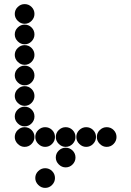

<svg xmlns="http://www.w3.org/2000/svg" viewBox="-20 -718 640 936"><path d="M52 -650Q52 -631 66.5 -616.5Q81 -602 100 -602Q120 -602 134 -616.5Q148 -631 148 -650Q148 -670 134 -684Q120 -698 100 -698Q81 -698 66.5 -684Q52 -670 52 -650ZM52 -550Q52 -531 66.5 -516.5Q81 -502 100 -502Q120 -502 134 -516.5Q148 -531 148 -550Q148 -570 134 -584Q120 -598 100 -598Q81 -598 66.5 -584Q52 -570 52 -550ZM52 -450Q52 -431 66.5 -416.5Q81 -402 100 -402Q120 -402 134 -416.5Q148 -431 148 -450Q148 -470 134 -484Q120 -498 100 -498Q81 -498 66.5 -484Q52 -470 52 -450ZM52 -350Q52 -331 66.5 -316.5Q81 -302 100 -302Q120 -302 134 -316.5Q148 -331 148 -350Q148 -370 134 -384Q120 -398 100 -398Q81 -398 66.5 -384Q52 -370 52 -350ZM52 -250Q52 -231 66.5 -216.5Q81 -202 100 -202Q120 -202 134 -216.5Q148 -231 148 -250Q148 -270 134 -284Q120 -298 100 -298Q81 -298 66.5 -284Q52 -270 52 -250ZM52 -150Q52 -131 66.5 -116.5Q81 -102 100 -102Q120 -102 134 -116.5Q148 -131 148 -150Q148 -170 134 -184Q120 -198 100 -198Q81 -198 66.5 -184Q52 -170 52 -150ZM52 -50Q52 -31 66.5 -16.5Q81 -2 100 -2Q120 -2 134 -16.5Q148 -31 148 -50Q148 -70 134 -84Q120 -98 100 -98Q81 -98 66.5 -84Q52 -70 52 -50ZM152 -50Q152 -31 166.5 -16.5Q181 -2 200 -2Q220 -2 234 -16.5Q248 -31 248 -50Q248 -70 234 -84Q220 -98 200 -98Q181 -98 166.5 -84Q152 -70 152 -50ZM252 -50Q252 -31 266.5 -16.5Q281 -2 300 -2Q320 -2 334 -16.5Q348 -31 348 -50Q348 -70 334 -84Q320 -98 300 -98Q281 -98 266.5 -84Q252 -70 252 -50ZM352 -50Q352 -31 366.5 -16.5Q381 -2 400 -2Q420 -2 434 -16.5Q448 -31 448 -50Q448 -70 434 -84Q420 -98 400 -98Q381 -98 366.5 -84Q352 -70 352 -50ZM452 -50Q452 -31 466.5 -16.5Q481 -2 500 -2Q520 -2 534 -16.5Q548 -31 548 -50Q548 -70 534 -84Q520 -98 500 -98Q481 -98 466.5 -84Q452 -70 452 -50ZM252 50Q252 69 266.5 83.5Q281 98 300 98Q320 98 334 83.5Q348 69 348 50Q348 30 334 16Q320 2 300 2Q281 2 266.5 16Q252 30 252 50ZM152 150Q152 169 166.5 183.5Q181 198 200 198Q220 198 234 183.5Q248 169 248 150Q248 130 234 116Q220 102 200 102Q181 102 166.5 116Q152 130 152 150Z"/></svg>

Font: Matrix Sans Print
Style: Regular
Weight: 400
Designer: Brad Neil
Version: Version 1.100